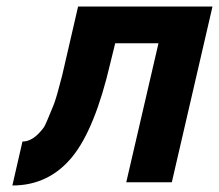

<svg xmlns="http://www.w3.org/2000/svg" viewBox="-20 -560 673 590"><path d="M220 -540H633L508 0H368L467 -427H334L319 -366Q272 -164 202 -78Q130 10 18 10L49 -125Q83 -125 115 -169Q120 -176 145 -238Q154 -261 171 -328Z"/></svg>

Font: Miedinger
Style: Bold-Italic
Weight: 700
Italic angle: -13°
Version: Version 001.000